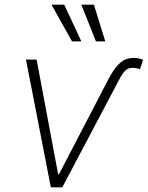

<svg xmlns="http://www.w3.org/2000/svg" viewBox="-20 -800 632 820"><path d="M136.4 -545.5 228.3 -55.8H231.9L443.5 -462.7Q456.7 -487.9 469.1 -505Q481.5 -522 494.3 -532.7Q507.1 -543.3 520.6 -547.9Q534.1 -552.6 549.4 -552.6Q575.3 -552.6 590.9 -544.4L578.1 -504.6Q570.3 -507.1 562.5 -508.7Q554.7 -510.3 545.5 -510.3Q536.9 -510.3 530 -508Q523.1 -505.7 516.7 -500Q510.3 -494.3 503.7 -484.9Q497.2 -475.5 489.7 -461.3L246.1 0H197.1L90.9 -545.5ZM254.3 -780.2 327.4 -623.2H287.6L199.9 -780.2ZM381 -780.2 429.7 -623.2H389.9L327.1 -780.2Z"/></svg>

Font: Inter P Extra Light
Style: Italic
Weight: 200
Italic angle: 9.39999°
Designer: Rasmus Andersson
Foundry: rsms
Version: Version 3.018;git-588b23468